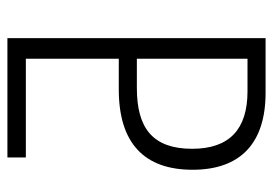

<svg xmlns="http://www.w3.org/2000/svg" viewBox="-132 -622 754 531"><g transform="rotate(-90 245.5 -357.0)"><path d="M254 0H405V-714H75V-663H348V-406H263C113 -406 41 -334 41 -202C41 -69 115 0 254 0ZM258 -50C153 -50 99 -100 99 -203C99 -313 157 -356 267 -356H348V-50Z"/></g></svg>

Font: Noto Sans Display SemiCondensed Light
Style: Regular
Weight: 300
Width: 4
Designer: Monotype Design Team
Foundry: Monotype Imaging Inc.
Version: Version 1.900